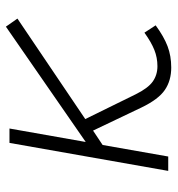

<svg xmlns="http://www.w3.org/2000/svg" viewBox="4 -572 579 626"><g transform="rotate(-90 293.0 -259.5)"><path d="M48.3 0 139.6 -517.6H186.5L142.6 -269L518.6 -529.3L544.9 -491.7L217.3 -270.5L297.9 -106.4Q317.9 -65.9 339.6 -50.5Q361.3 -35.2 389.6 -35.2Q417.5 -35.2 442.6 -45.2Q467.8 -55.2 499 -77.6L522.9 -41Q486.3 -14.2 454.8 -2.2Q423.3 9.8 385.3 9.8Q342.8 9.8 312.3 -11Q281.7 -31.7 254.9 -87.4L179.7 -245.1L132.8 -213.9L95.2 0Z"/></g></svg>

Font: Cascadia Mono NF ExtraLight
Style: Italic
Weight: 200
Italic angle: -10°
Monospace: yes
Designer: Aaron Bell
Foundry: Saja Typeworks
Version: Version 2404.023; ttfautohint (v1.8.4)